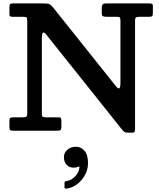

<svg xmlns="http://www.w3.org/2000/svg" viewBox="-20 -770 939 1131"><path d="M113.5 -671H54Q42.5 -671 39 -674.5Q35.5 -678 35.5 -689V-724.5Q35.5 -740.5 39 -745.2Q42.5 -750 58 -750H235Q263.5 -750 272.8 -744.8Q282 -739.5 294 -724.5L665 -259.5Q676 -246.5 682.8 -249.8Q689.5 -253 689.5 -284V-648.5Q689.5 -663.5 685.2 -667.2Q681 -671 666.5 -671H611Q598 -671 588.8 -673.5Q579.5 -676 579.5 -690V-722.5Q579.5 -738.5 584.5 -744.2Q589.5 -750 605 -750H857.5Q867 -750 873.8 -747.8Q880.5 -745.5 880.5 -734.5V-696Q880.5 -680.5 876.8 -675.8Q873 -671 857.5 -671H799Q784 -671 779.8 -666.2Q775.5 -661.5 775.5 -646V-10.5Q775.5 0 772.8 5.8Q770 11.5 758.5 11.5H735Q720 11.5 713.5 7.5Q707 3.5 700.5 -4.5L252 -567Q240.5 -581.5 233.5 -577.8Q226.5 -574 226.5 -537.5V-102.5Q226.5 -87.5 230.2 -83.2Q234 -79 249.5 -79H324.5Q335.5 -79 338.5 -74.5Q341.5 -70 341.5 -59V-21Q341.5 -6.5 335.8 -3.2Q330 0 316 0H60.5Q44.5 0 40 -3.5Q35.5 -7 35.5 -22.5V-58.5Q35.5 -73 41.2 -76Q47 -79 61 -79H113.5Q131 -79 135.8 -83.5Q140.5 -88 140.5 -105.5V-646Q140.5 -664 136 -667.5Q131.5 -671 113.5 -671ZM356.5 156Q356.5 129 377 111.8Q397.5 94.5 426 94.5Q457.5 94.5 478 118.2Q498.5 142 498.5 192Q498.5 227.5 480.8 260.2Q463 293 434 315.2Q405 337.5 370.5 341Q365 341.5 362.5 340.5Q360 339.5 360 333V306.5Q360 298.5 370 297Q400 293 423.2 268.5Q446.5 244 448 213.5Q448 208 440 212.5Q431 217.5 413.5 217.5Q387.5 217.5 372 200.2Q356.5 183 356.5 156Z"/></svg>

Font: Besley SemiBold
Style: Regular
Weight: 600
Designer: Owen Earl
Foundry: indestructible type*
Version: Version 2.001; ttfautohint (v1.8.3)